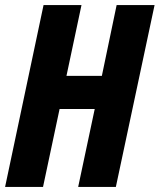

<svg xmlns="http://www.w3.org/2000/svg" viewBox="-22 -734 627 754"><path d="M-2 0 149 -714H298L239 -436H378L436 -714H585L433 0H285L350 -306H212L147 0Z"/></svg>

Font: Noto Sans ExtraCondensed ExtraBold
Style: Italic
Weight: 800
Width: 2
Italic angle: -12°
Designer: Monotype Design Team
Foundry: Monotype Imaging Inc.
Version: Version 2.013; ttfautohint (v1.8.4.7-5d5b)